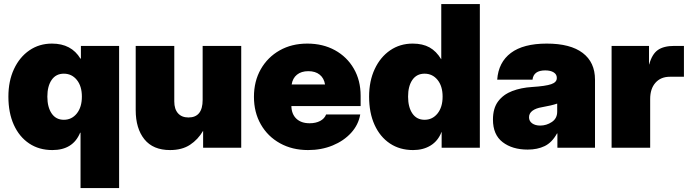

<svg xmlns="http://www.w3.org/2000/svg" viewBox="-20 -748 3490 972"><path d="M583 204.1H387.7V-76.2H385.7Q349.6 11.7 245.1 11.7Q177.7 11.7 127.7 -21.7Q77.6 -55.2 50 -116Q22.5 -176.8 22.5 -258.8Q22.5 -337.9 50.8 -398.4Q79.1 -459 128.9 -493.2Q178.7 -527.3 243.2 -527.3Q341.3 -527.3 387.2 -451.2H389.6V-515.6H583ZM303.2 -141.6Q343.3 -141.6 368.9 -173.6Q394.5 -205.6 394.5 -258.8Q394.5 -312 368.9 -343.5Q343.3 -375 303.2 -375Q263.2 -375 241.5 -343.5Q219.7 -312 219.7 -258.8Q219.7 -205.6 241.5 -173.6Q263.2 -141.6 303.2 -141.6Z M840.8 11.7Q754.9 11.7 710.9 -43Q667 -97.7 667 -190.4V-515.6H862.3V-234.4Q862.3 -195.8 881.1 -174.6Q899.9 -153.3 934.1 -153.3Q1005.9 -153.3 1005.9 -242.2V-515.6H1201.2V0H1008.3V-85.9Q982.4 -41.5 941.9 -14.9Q901.4 11.7 840.8 11.7Z M1539.6 11.7Q1459.5 11.7 1397.5 -22.7Q1335.4 -57.1 1300.5 -118.2Q1265.6 -179.2 1265.6 -257.8Q1265.6 -336.9 1300.3 -397.7Q1335 -458.5 1395.8 -492.9Q1456.5 -527.3 1535.6 -527.3Q1614.7 -527.3 1675.8 -493.7Q1736.8 -460 1771.2 -400.4Q1805.7 -340.8 1805.7 -263.2V-210.9H1455.1Q1456.1 -169.9 1480.5 -147Q1504.9 -124 1547.4 -124Q1578.6 -124 1600.8 -135.7Q1623 -147.5 1630.9 -168.5H1803.7Q1794.4 -115.7 1757.3 -75.2Q1720.2 -34.7 1663.8 -11.5Q1607.4 11.7 1539.6 11.7ZM1456.5 -320.3H1625.5Q1620.6 -352.1 1598.6 -369.9Q1576.7 -387.7 1541 -387.7Q1505.4 -387.7 1483.4 -369.9Q1461.4 -352.1 1456.5 -320.3Z M2071.3 11.7Q2003.9 11.7 1953.9 -21.7Q1903.8 -55.2 1876.2 -116Q1848.6 -176.8 1848.6 -258.8Q1848.6 -337.9 1877 -398.4Q1905.3 -459 1955.1 -493.2Q2004.9 -527.3 2069.3 -527.3Q2119.6 -527.3 2154.3 -508.1Q2189 -488.8 2213.4 -448.2H2213.9V-727.5H2409.2V0H2215.8V-80.1H2215.3Q2197.8 -34.7 2160.2 -11.5Q2122.6 11.7 2071.3 11.7ZM2129.4 -141.6Q2169.4 -141.6 2195.1 -173.6Q2220.7 -205.6 2220.7 -258.8Q2220.7 -312 2195.1 -343.5Q2169.4 -375 2129.4 -375Q2089.4 -375 2067.6 -343.5Q2045.9 -312 2045.9 -258.8Q2045.9 -205.6 2067.6 -173.6Q2089.4 -141.6 2129.4 -141.6Z M2651.4 9.3Q2573.7 9.3 2524.7 -28.3Q2475.6 -65.9 2475.6 -142.6Q2475.6 -200.2 2502 -235.1Q2528.3 -270 2573.2 -287.1Q2618.2 -304.2 2673.8 -307.6Q2742.2 -312 2770.5 -321.8Q2798.8 -331.5 2798.8 -352.5V-354.5Q2798.8 -371.6 2783 -381.6Q2767.1 -391.6 2740.2 -391.6Q2681.2 -391.6 2675.8 -344.7H2497.1Q2503.4 -432.6 2566.4 -480Q2629.4 -527.3 2748 -527.3Q2867.7 -527.3 2929.9 -480Q2992.2 -432.6 2992.2 -344.7V0H2801.8V-72.3H2799.8Q2774.4 -26.4 2737.5 -8.5Q2700.7 9.3 2651.4 9.3ZM2714.8 -112.3Q2746.6 -112.3 2773.7 -130.4Q2800.8 -148.4 2800.8 -182.6V-223.6Q2772.9 -213.9 2722.7 -205.1Q2692.9 -200.2 2675.5 -187.3Q2658.2 -174.3 2658.2 -154.3Q2658.2 -134.8 2674.1 -123.5Q2689.9 -112.3 2714.8 -112.3Z M3076.2 0V-515.6H3265.6V-421.9H3266.6Q3280.8 -474.1 3310.5 -494.9Q3340.3 -515.6 3393.6 -515.6H3442.4V-359.4H3371.1Q3325.2 -359.4 3298.3 -329.1Q3271.5 -298.8 3271.5 -247.1V0Z"/></svg>

Font: Inter Display Black
Style: Regular
Weight: 900
Designer: Rasmus Andersson
Foundry: rsms
Version: Version 4.000;git-a52131595